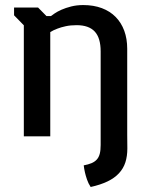

<svg xmlns="http://www.w3.org/2000/svg" viewBox="-20 -539 593 759"><path d="M74.2 -439 35.6 -478.5V-509.3H130.4L163.6 -475.6H181.6Q185.1 -478.5 195.8 -485.8Q206.5 -493.2 222.9 -500.5Q239.3 -507.8 261.2 -513.4Q283.2 -519 309.1 -519Q350.1 -519 382.6 -506.8Q415 -494.6 437.3 -471.9Q459.5 -449.2 471.2 -417.5Q482.9 -385.7 482.9 -346.2V0H377.9V-335.9Q377.9 -389.2 354.5 -414.3Q331.1 -439.5 282.7 -439.5Q258.8 -439.5 239.7 -435.3Q220.7 -431.2 207 -425.8Q190.9 -419.9 178.7 -412.1V0H74.2ZM311 114.7Q329.1 111.3 341.8 106Q354.5 100.6 362.5 91.8Q370.6 83 374.3 69.1Q377.9 55.2 377.9 34.2V-6.3L437 -122.1L482.9 -6.3L483.4 47.9Q483.4 78.6 475.6 102.8Q467.8 127 450.4 145.8Q433.1 164.6 405.5 178Q377.9 191.4 338.4 200.2Q329.1 186 324 170.9Q318.8 155.8 315.9 143.1Q312.5 128.4 311 114.7Z"/></svg>

Font: Basic
Style: Regular
Weight: 400
Designer: Magnus Gaarde
Foundry: Magnus Gaarde
Version: Version 1.003; ttfautohint (v1.1) -l 6 -r 16 -G 0 -x 16 -D l